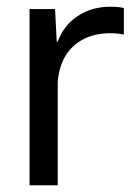

<svg xmlns="http://www.w3.org/2000/svg" viewBox="-20 -552 405 572"><path d="M68 0V-525H144L149 -428H152Q170 -477 212 -504.5Q254 -532 309 -532Q321 -532 331.5 -531Q342 -530 349 -528V-449Q341 -451 330.5 -452Q320 -453 308 -453Q264 -453 230 -436Q196 -419 176 -387Q156 -355 152 -308V0Z"/></svg>

Font: Mona Sans SemiExpanded
Style: Regular
Weight: 400
Width: 6
Designer: Deni Anggara
Foundry: GitHub
Version: Version 2.000